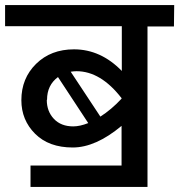

<svg xmlns="http://www.w3.org/2000/svg" viewBox="-40 -674 707 755"><path d="M645 -654 644 -570H540V61H80V-23H438V-179Q336 -94 246 -94Q152 -94 98 -148Q44 -202 44 -280Q44 -366 102 -423Q160 -480 251 -480Q356 -480 439 -395V-571H-20V-654ZM355 -215H354Q398 -243 438 -286V-288Q356 -394 261 -394Q252 -394 238 -392ZM145 -282 144 -281Q144 -236 172 -206.5Q200 -177 248 -177Q274 -177 307 -190L188 -371Q145 -339 145 -282Z"/></svg>

Font: Martel Sans DemiBold
Style: Regular
Weight: 600
Designer: Dan Reynolds and Mathieu Réguer
Foundry: Dan Reynolds and Mathieu Réguer
Version: Version 1.001;PS 001.001;hotconv 1.0.70;makeotf.lib2.5.58329